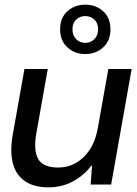

<svg xmlns="http://www.w3.org/2000/svg" viewBox="-20 -792 588 824"><path d="M187 12Q127 12 88.5 -13.5Q50 -39 36 -88.5Q22 -138 34 -210L85 -496H185L136 -220Q123 -148 143.5 -110.5Q164 -73 230 -73Q271 -73 305.5 -92.5Q340 -112 364.5 -148.5Q389 -185 399 -238L445 -496H545L457 0H369L375 -81H372Q340 -39 293 -13.5Q246 12 187 12ZM346 -560Q301 -560 269.5 -588.5Q238 -617 238 -666Q238 -716 269.5 -744Q301 -772 346 -772Q391 -772 422.5 -744Q454 -716 454 -666Q454 -617 422.5 -588.5Q391 -560 346 -560ZM346 -608Q369 -608 385 -624Q401 -640 401 -666Q401 -693 385 -708Q369 -723 346 -723Q323 -723 307 -708Q291 -693 291 -666Q291 -640 307 -624Q323 -608 346 -608Z"/></svg>

Font: DM Sans 36pt Medium
Style: Italic
Weight: 500
Italic angle: -10°
Designer: Colophon Foundry, Jonny Pinhorn
Foundry: Colophon Foundry
Version: Version 4.004;gftools[0.9.30]